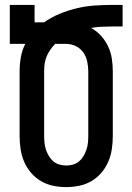

<svg xmlns="http://www.w3.org/2000/svg" viewBox="-20 -755 540 783"><path d="M250 8Q223 8 196.5 2.5Q170 -3 147 -16.5Q124 -30 106.5 -50.5Q89 -71 78.5 -95.5Q68 -120 64 -146.5Q60 -173 60 -200V-464Q60 -493 65 -521.5Q70 -550 83 -576H20V-735H121V-664H160Q190 -685 224 -699Q258 -713 294 -721.5Q330 -730 366.5 -732.5Q403 -735 440 -735H480V-647H440Q418 -647 395.5 -646Q373 -645 351 -641Q374 -629 392 -609Q410 -589 421 -565.5Q432 -542 436 -516Q440 -490 440 -464V-200Q440 -173 436 -146.5Q432 -120 421.5 -95.5Q411 -71 393.5 -50.5Q376 -30 353 -16.5Q330 -3 303.5 2.5Q277 8 250 8ZM250 -80Q264 -80 278 -84Q292 -88 302.5 -97Q313 -106 320.5 -118.5Q328 -131 332.5 -144.5Q337 -158 338.5 -172Q340 -186 340 -200V-464Q340 -484 335.5 -504.5Q331 -525 319.5 -541.5Q308 -558 289 -567Q270 -576 250 -576H205Q194 -565 185 -552Q176 -539 170 -524.5Q164 -510 162 -494.5Q160 -479 160 -464V-200Q160 -186 161.5 -172Q163 -158 167.5 -144.5Q172 -131 179.5 -118.5Q187 -106 197.5 -97Q208 -88 222 -84Q236 -80 250 -80Z"/></svg>

Font: Iosevka Semibold
Style: Regular
Weight: 600
Monospace: yes
Designer: Belleve Invis
Foundry: Belleve Invis
Version: Version 33.2.3; ttfautohint (v1.8.4)